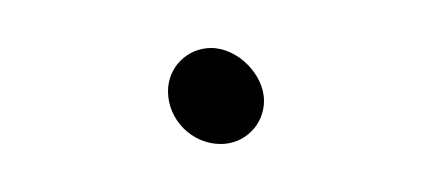

<svg xmlns="http://www.w3.org/2000/svg" viewBox="-20 -78 179 80"><path d="M50 -40C50 -28 60 -18 72 -18C82 -18 90 -26 90 -36C90 -47 79 -58 68 -58C58 -58 50 -50 50 -40Z"/></svg>

Font: Electronic
Style: SeLt
Weight: 300
Version: Version 1.011